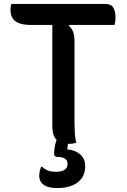

<svg xmlns="http://www.w3.org/2000/svg" viewBox="-20 -720 640 969"><path d="M37 -700H513Q541 -700 552 -681Q563 -662 563 -633Q563 -621 561.5 -611Q560 -601 558 -594H138Q99 -594 76 -603Q53 -612 43 -629Q33 -646 33 -669Q33 -678 34 -685.5Q35 -693 37 -700ZM365 1Q356 3 347.5 4.5Q339 6 327 6Q282 6 263 -16.5Q244 -39 244 -82Q244 -149 244 -216Q244 -283 244 -349.5Q244 -416 244 -483.5Q244 -551 244 -618H340L328 -589Q338 -581 344 -570.5Q350 -560 353 -545.5Q356 -531 356 -514Q356 -447 356 -378.5Q356 -310 356 -240.5Q356 -171 356 -100Q356 -75 357.5 -49Q359 -23 365 1ZM410 119Q410 171 372.5 200Q335 229 269 229Q236 229 216 221Q196 213 187 199Q178 185 178 168Q178 160 179 152.5Q180 145 182 137.5Q184 130 187 122H193Q207 135 222.5 141Q238 147 264 147Q291 147 306 137Q321 127 321 106Q321 90 308.5 81Q296 72 270 72Q262 72 257.5 68Q253 64 253 57Q253 50 254 39Q255 28 257 17Q259 6 262.5 -4.5Q266 -15 270 -22Q273 -27 279.5 -30Q286 -33 298 -35Q310 -37 331 -36Q329 -30 327 -21.5Q325 -13 324 -3.5Q323 6 322 14Q321 22 320 28V34Q359 37 384.5 59Q410 81 410 119Z"/></svg>

Font: Recursive Monospace Casual Medium
Style: Regular
Weight: 500
Version: Version 1.047